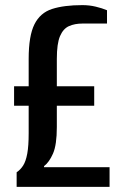

<svg xmlns="http://www.w3.org/2000/svg" viewBox="-20 -730 468 750"><path d="M45 0V-57Q60 -67 70.5 -83.5Q81 -100 86.5 -130Q92 -160 92 -210V-317H35V-393H92V-500Q92 -590 114.5 -635Q137 -680 183.5 -695Q230 -710 302 -710Q329 -710 354 -704Q379 -698 398 -690V-638H302Q272 -638 249.5 -628Q227 -618 214.5 -589Q202 -560 202 -500V-393H348V-317H202V-234Q202 -164 187 -130Q172 -96 152 -81V-77H408V0Z"/></svg>

Font: Cuprum SemiBold
Style: Regular
Weight: 600
Designer: Jovanny Lemonad
Foundry: Jovanny Lemonad
Version: Version 3.000